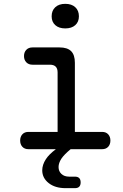

<svg xmlns="http://www.w3.org/2000/svg" viewBox="-20 -777 640 1000"><path d="M512 -90Q532 -90 543.5 -77.5Q555 -65 555 -45Q555 -25 543.5 -12.5Q532 0 512 0H348Q315 27 300 49Q285 72 285 93Q285 115 300 129Q315 143 340 143H370Q385 143 392.5 150.5Q400 158 400 173Q400 188 392.5 195.5Q385 203 370 203H322Q267 203 233.5 176.5Q200 150 200 110Q200 81 219 52Q235 27 271 0H128Q108 0 96.5 -12.5Q85 -25 85 -45Q85 -65 96.5 -77.5Q108 -90 128 -90H280V-400Q280 -420 270 -430Q260 -440 240 -440H149Q129 -440 117 -452.5Q105 -465 105 -485Q105 -505 117 -517.5Q129 -530 149 -530H290Q331 -530 350.5 -510.5Q370 -491 370 -450V-90ZM320 -629Q287 -629 268 -646Q249 -663 249 -692Q249 -722 268 -739.5Q287 -757 320 -757Q353 -757 372 -739.5Q391 -722 391 -692Q391 -663 372 -646Q353 -629 320 -629Z"/></svg>

Font: Maple Mono Normal
Style: Regular
Weight: 400
Monospace: yes
Designer: subframe7536
Version: Version 7.000